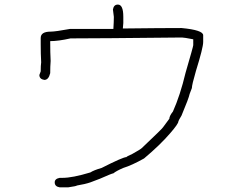

<svg xmlns="http://www.w3.org/2000/svg" viewBox="-20 -676 1040 831"><path d="M490.2 -656.2Q513.7 -656.2 513.7 -603.5V-576.2L511.7 -552.7Q681.6 -554.7 765.6 -554.7Q859.4 -545.9 859.4 -523.4V-494.1Q859.4 -469.7 828.1 -369.1Q810.5 -308.6 810.5 -294.9L800.8 -269.5Q797.4 -251.5 765.6 -175.8Q752 -153.3 752 -150.4Q752 -140.1 716.8 -99.6Q673.3 -48.8 603.5 9.8Q550.3 39.6 513.7 50.8Q482.9 64 470.7 74.2Q465.3 74.2 412.1 97.7L371.1 113.3Q348.6 121.1 312.5 127Q312.5 129.4 275.4 134.8H238.3Q216.8 131.3 216.8 113.3Q216.8 97.7 238.3 93.8H250Q293.9 93.8 371.1 70.3Q386.2 60.5 419.9 50.8Q512.2 3.9 527.3 3.9Q527.3 1.5 552.7 -9.8Q587.9 -29.3 593.8 -35.2Q685.5 -122.1 685.5 -125L712.9 -162.1Q712.9 -173.8 728.5 -193.4Q759.8 -263.2 783.2 -361.3Q816.4 -475.1 816.4 -480.5V-505.9Q776.4 -513.7 767.6 -513.7Q396.5 -509.8 285.2 -509.8Q232.4 -498 197.3 -498V-494.1Q197.3 -446.3 199.2 -412.1Q197.3 -388.7 197.3 -359.4Q190.4 -330.1 171.9 -330.1Q150.4 -333.5 150.4 -351.6L156.2 -367.2Q156.2 -392.6 158.2 -406.2Q156.2 -442.4 156.2 -484.4V-511.7Q156.2 -539.1 199.2 -539.1Q219.2 -539.1 283.2 -550.8H470.7Q472.7 -583 472.7 -599.6V-603.5Q472.7 -606.4 468.8 -634.8Q472.2 -656.2 490.2 -656.2Z"/></svg>

Font: CEF Fonts CJK
Style: Regular
Weight: 400
Designer: PartyBoss (派对大魔王)
Version: Release 2.25